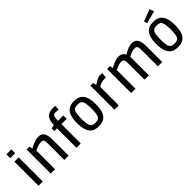

<svg xmlns="http://www.w3.org/2000/svg" viewBox="238 -2038 3294 3294"><g transform="rotate(-45 1884.5 -391.5)"><path d="M98 0V-584H202V0ZM90 -677V-769H210V-677Z M394 0V-584H463L475 -526H480Q493 -533 514.5 -545Q536 -557 564.5 -569Q593 -581 625 -589Q657 -597 690 -597Q747 -597 777 -569Q807 -541 818 -493.5Q829 -446 829 -386V0H724V-357Q724 -411 722 -439Q720 -467 710 -482Q702 -493 688.5 -497Q675 -501 659 -501Q628 -501 595 -491Q562 -481 536 -469.5Q510 -458 499 -451V0Z M1019 0V-472H953V-536L1020 -550Q1022 -631 1045.5 -678.5Q1069 -726 1110 -747Q1151 -768 1205 -768Q1217 -768 1232.5 -767.5Q1248 -767 1259.5 -766.5Q1271 -766 1271 -766L1264 -680Q1264 -680 1250.5 -680.5Q1237 -681 1219.5 -682Q1202 -683 1190 -683Q1165 -683 1150.5 -674Q1136 -665 1130 -637Q1124 -609 1123 -551H1252V-469H1124V0Z M1555 13Q1467 13 1417 -24Q1367 -61 1345.5 -129.5Q1324 -198 1324 -292Q1324 -386 1345.5 -454.5Q1367 -523 1417 -560Q1467 -597 1555 -597Q1642 -597 1692 -560Q1742 -523 1763 -454.5Q1784 -386 1784 -292Q1784 -198 1763 -129.5Q1742 -61 1692 -24Q1642 13 1555 13ZM1555 -73Q1590 -73 1613.5 -81.5Q1637 -90 1651.5 -113Q1666 -136 1672 -179.5Q1678 -223 1678 -292Q1678 -361 1671.5 -404.5Q1665 -448 1651 -471Q1637 -494 1613.5 -502.5Q1590 -511 1555 -511Q1519 -511 1495.5 -502.5Q1472 -494 1457.5 -471Q1443 -448 1437 -404.5Q1431 -361 1431 -292Q1431 -223 1437 -179.5Q1443 -136 1457.5 -113Q1472 -90 1495.5 -81.5Q1519 -73 1555 -73Z M1942 0V-584H2008L2022 -524H2028Q2028 -524 2043 -535Q2058 -546 2083 -560Q2108 -574 2136 -585.5Q2164 -597 2190 -597Q2211 -597 2224.5 -593.5Q2238 -590 2238 -590L2230 -494Q2230 -494 2215.5 -495Q2201 -496 2187 -496Q2160 -496 2133 -489Q2106 -482 2083.5 -471Q2061 -460 2047 -450V0Z M2347 0V-584H2416L2428 -526H2433Q2444 -533 2465.5 -545Q2487 -557 2514.5 -569Q2542 -581 2572 -589Q2602 -597 2633 -597Q2678 -597 2709.5 -577Q2741 -557 2755 -522Q2796 -548 2847 -572.5Q2898 -597 2957 -597Q3013 -597 3044 -570.5Q3075 -544 3087.5 -496Q3100 -448 3100 -384V0H2995V-356Q2995 -401 2993 -433Q2991 -465 2980 -481Q2972 -494 2956 -498Q2940 -502 2929 -502Q2906 -502 2881 -495.5Q2856 -489 2834 -479.5Q2812 -470 2796 -461.5Q2780 -453 2773 -449Q2774 -434 2775 -417.5Q2776 -401 2776 -383V0H2672V-358Q2672 -410 2669.5 -438Q2667 -466 2656 -482Q2647 -494 2633.5 -498Q2620 -502 2606 -502Q2577 -502 2547 -492.5Q2517 -483 2492 -471.5Q2467 -460 2452 -453V0Z M3476 13Q3388 13 3338 -24Q3288 -61 3266.5 -129.5Q3245 -198 3245 -292Q3245 -386 3266.5 -454.5Q3288 -523 3338 -560Q3388 -597 3476 -597Q3563 -597 3613 -560Q3663 -523 3684 -454.5Q3705 -386 3705 -292Q3705 -198 3684 -129.5Q3663 -61 3613 -24Q3563 13 3476 13ZM3476 -73Q3511 -73 3534.5 -81.5Q3558 -90 3572.5 -113Q3587 -136 3593 -179.5Q3599 -223 3599 -292Q3599 -361 3592.5 -404.5Q3586 -448 3572 -471Q3558 -494 3534.5 -502.5Q3511 -511 3476 -511Q3440 -511 3416.5 -502.5Q3393 -494 3378.5 -471Q3364 -448 3358 -404.5Q3352 -361 3352 -292Q3352 -223 3358 -179.5Q3364 -136 3378.5 -113Q3393 -90 3416.5 -81.5Q3440 -73 3476 -73ZM3390 -652 3369 -711 3586 -796 3616 -716Z"/></g></svg>

Font: Ruda SemiBold
Style: Regular
Weight: 600
Designer: Mariela Monsalve and Angelina Sanchez
Foundry: Mariela Monsalve and Angelina Sanchez
Version: Version 2.001